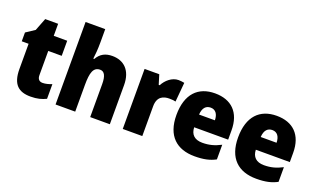

<svg xmlns="http://www.w3.org/2000/svg" viewBox="-79 -1206 2751 1662"><g transform="rotate(20 1296.5 -375.0)"><path d="M311 -137C280 -137 263 -155 263 -191V-414H387V-553H263V-664H144L99 -548L19 -495V-414H82V-182C82 -39 144 10 253 10C315 10 355 -2 395 -21V-156C365 -145 339 -137 311 -137Z M662 -641V-760H481V0H662V-247C662 -358 679 -415 742 -415C781 -415 800 -378 800 -304V0H981V-360C981 -498 905 -563 801 -563C738 -563 692 -540 661 -485H652C657 -520 662 -572 662 -641Z M1410 -563C1350 -563 1297 -516 1271 -465H1262L1235 -553H1100V0H1280V-274C1280 -364 1335 -385 1389 -385C1418 -385 1435 -383 1448 -379L1464 -557C1449 -560 1428 -563 1410 -563Z M1747 -563C1592 -563 1495 -467 1495 -273C1495 -81 1599 10 1764 10C1848 10 1904 -3 1956 -31V-166C1898 -136 1849 -123 1787 -123C1714 -123 1678 -161 1676 -225H1989V-310C1989 -476 1897 -563 1747 -563ZM1753 -434C1798 -434 1823 -400 1824 -343H1678C1682 -408 1712 -434 1753 -434Z M2315 -563C2160 -563 2063 -467 2063 -273C2063 -81 2167 10 2332 10C2416 10 2472 -3 2524 -31V-166C2466 -136 2417 -123 2355 -123C2282 -123 2246 -161 2244 -225H2557V-310C2557 -476 2465 -563 2315 -563ZM2321 -434C2366 -434 2391 -400 2392 -343H2246C2250 -408 2280 -434 2321 -434Z"/></g></svg>

Font: Noto Sans Arabic SemCond Blk
Style: Regular
Weight: 900
Width: 4
Designer: Monotype Design Team, Nadine Chahine, Nizar Qandah and Khaled Hosny
Foundry: Monotype Imaging Inc.
Version: Version 2.012